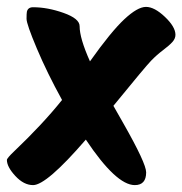

<svg xmlns="http://www.w3.org/2000/svg" viewBox="-20 -549 529 557"><path d="M404 -49Q404 -12 371 -12Q317 -12 229 -144Q115 -12 76 -12Q49 -12 24.5 -38.5Q0 -65 0 -85Q0 -90 21 -110Q104 -189 160 -259Q117 -337 87 -408Q57 -479 57 -494.5Q57 -510 58 -515Q61 -528 76 -528Q118 -528 164.5 -511.5Q211 -495 211 -473Q211 -438 241 -371Q302 -457 340.5 -493Q379 -529 403.5 -529Q428 -529 458.5 -500Q489 -471 489 -448Q489 -437 480 -427Q471 -417 453 -403.5Q435 -390 418.5 -373Q402 -356 309 -242L338 -191Q404 -75 404 -49Z"/></svg>

Font: Kalam
Style: Bold
Weight: 700
Version: Version 2.001;PS 1.0;hotconv 1.0.79;makeotf.lib2.5.61930; tt